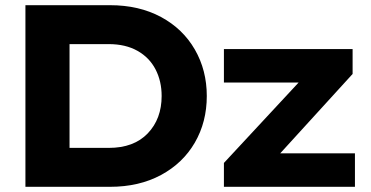

<svg xmlns="http://www.w3.org/2000/svg" viewBox="-20 -720 1428 740"><path d="M78 -700H404Q516 -700 600.5 -654.5Q685 -609 731 -529Q777 -449 777 -350Q777 -250 731 -170.5Q685 -91 600.5 -45.5Q516 0 404 0H78ZM399 -150Q496 -150 549.5 -206Q603 -262 603 -350Q603 -407 579.5 -452.5Q556 -498 510 -524Q464 -550 399 -550H248V-150ZM843 -92 1131 -402H843V-531H1339V-435L1060 -129H1348V0H843Z"/></svg>

Font: Lexend Exa HM Xlight
Style: Bold
Weight: 700
Designer: Bonnie Shaver-Troup, Thomas Jockin, Octavio Pardo
Foundry: Lexend
Version: Version 1.091